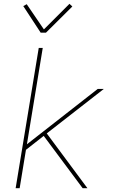

<svg xmlns="http://www.w3.org/2000/svg" viewBox="-20 -986 640 1006"><path d="M62 0 183 -735H204L121 -230L492 -520H524L225 -287L438 0H413L209 -274L116 -201L83 0ZM193 -815 102 -954 120 -964 210 -832 344 -966 359 -952 221 -815Z"/></svg>

Font: Iosevka Aile Thin
Style: Italic
Weight: 100
Italic angle: -9°
Designer: Belleve Invis
Foundry: Belleve Invis
Version: Version 31.1.0; ttfautohint (v1.8.4)